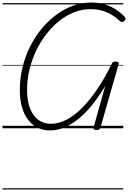

<svg xmlns="http://www.w3.org/2000/svg" viewBox="-20 -1023 1021 1531"><path d="M378 17Q322 17 278 -5.5Q234 -28 202.5 -70Q171 -112 154.5 -171.5Q138 -231 138 -305Q138 -397 159 -484Q180 -571 218.5 -649Q257 -727 310 -791.5Q363 -856 426.5 -903.5Q490 -951 561 -977Q632 -1003 706 -1003Q764 -1003 813 -988.5Q862 -974 902.5 -948Q943 -922 974 -889Q982 -879 980.5 -870.5Q979 -862 967 -853Q957 -845 950 -847.5Q943 -850 933 -858Q903 -886 868.5 -906.5Q834 -927 792.5 -938.5Q751 -950 701 -950Q635 -950 572 -925.5Q509 -901 453 -856.5Q397 -812 350 -751.5Q303 -691 268.5 -619Q234 -547 215 -467.5Q196 -388 196 -305Q196 -241 209 -191.5Q222 -142 247 -107Q272 -72 307 -54Q342 -36 385 -36Q448 -36 511.5 -69Q575 -102 636.5 -164.5Q698 -227 757 -314.5Q816 -402 870 -512Q873 -522 880.5 -527Q888 -532 902 -532Q931 -532 926 -512L781 -6Q778 4 771 9Q764 14 748 14Q720 14 726 -6L819 -337Q771 -257 719 -191.5Q667 -126 611 -79.5Q555 -33 496.5 -8Q438 17 378 17ZM0 478H963V488H0ZM0 -20H963V0H0ZM0 -505H963V-500H0ZM0 -998H963V-988H0Z"/></svg>

Font: Playwrite AU SA Guides
Style: Regular
Weight: 400
Designer: Veronika Burian, José Scaglione
Foundry: TypeTogether
Version: Version 1.003